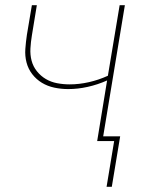

<svg xmlns="http://www.w3.org/2000/svg" viewBox="-20 -540 540 735"><path d="M388 175 417 0H352L390 -232Q354 -216 316 -207.5Q278 -199 241 -199Q214 -199 188 -204.5Q162 -210 140.5 -223Q119 -236 103.5 -256Q88 -276 81.5 -301Q75 -326 77 -353Q79 -380 83 -407L102 -520H121L102 -404Q98 -380 96.5 -355Q95 -330 101 -307.5Q107 -285 121.5 -267Q136 -249 155.5 -237.5Q175 -226 198.5 -221.5Q222 -217 247 -217Q283 -217 320.5 -225.5Q358 -234 393 -250L438 -520H458L375 -18H440L408 175Z"/></svg>

Font: Iosevka SS04 Thin
Style: Italic
Weight: 100
Italic angle: -9°
Monospace: yes
Designer: Belleve Invis
Foundry: Belleve Invis
Version: Version 19.0.0; ttfautohint (v1.8.4)